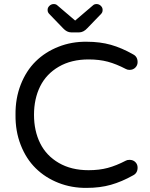

<svg xmlns="http://www.w3.org/2000/svg" viewBox="-20 -913 738 943"><path d="M655.8 -89.8Q655.8 -63 633.8 -51.8Q578.1 -20.5 524.7 -5.4Q471.2 9.8 405.8 9.8Q332 10.7 267.1 -14.9Q202.1 -40.5 155.3 -86.7Q108.4 -132.8 81.8 -200.9Q55.2 -269 56.2 -349.1Q55.2 -429.2 81.8 -497.3Q108.4 -565.4 155.3 -611.6Q202.1 -657.7 267.1 -683.3Q332 -709 405.8 -708Q471.2 -708 524.7 -692.9Q578.1 -677.7 633.8 -646Q655.8 -634.8 655.8 -607.9Q655.8 -592.3 644.8 -581.1Q633.8 -569.8 616.2 -569.8Q605.5 -569.8 598.1 -574.2Q551.3 -598.6 509.5 -609.9Q467.8 -621.1 415 -621.1Q330.1 -621.1 268.8 -585.4Q207.5 -549.8 177.2 -488.8Q147 -427.7 147 -349.1Q147 -270.5 177.2 -209.5Q207.5 -148.4 268.8 -112.8Q330.1 -77.1 415 -77.1Q467.8 -77.1 509.5 -88.4Q551.3 -99.6 598.1 -124Q604.5 -127.9 616.2 -127.9Q633.8 -127.9 644.8 -116.9Q655.8 -106 655.8 -89.8ZM476.1 -844.2 408.2 -773.9Q389.6 -753.9 368.2 -753.9H330.1Q308.6 -753.9 290 -773.9L222.2 -844.2Q213.9 -852.5 213.9 -862.8Q212.9 -874.5 222.2 -883.8Q231.4 -893.1 244.1 -893.1Q255.4 -893.1 262.2 -886.2L349.1 -812L436 -886.2Q442.9 -893.1 454.1 -893.1Q466.8 -893.1 475.8 -883.8Q484.9 -874.5 483.9 -862.8Q483.9 -852.1 476.1 -844.2Z"/></svg>

Font: Aka-Acid-Varela
Style: Regular
Weight: 400
Designer: Joe Prince, Avraham Cornfeld, Cyberella
Foundry: Joe Prince, Avraham Cornfeld, Cyberella
Version: Version 2.000; ttfautohint (v1.5.33-1714) -l 8 -r 50 -G 200 